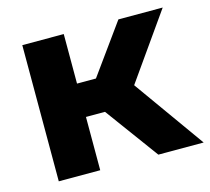

<svg xmlns="http://www.w3.org/2000/svg" viewBox="-84 -646 815 745"><g transform="rotate(-15 323.0 -273.5)"><path d="M64.5 0V-547H231V-348H307L450.5 -547H628.5L443.5 -284.5L646.5 0H464.5L307.5 -214H231V0Z"/></g></svg>

Font: Encode Sans SemiExpanded SemiExpanded
Style: Bold
Weight: 700
Width: 6
Designer: Multiple Designers
Foundry: Impallari Type
Version: Version 3.000; ttfautohint (v1.8.3) -l 8 -r 50 -G 200 -x 14 